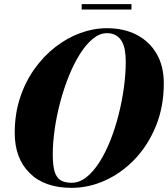

<svg xmlns="http://www.w3.org/2000/svg" viewBox="-20 -896 810 926"><path d="M325.5 10Q194.5 10 122.8 -61.5Q51 -133 51 -255Q51 -346 76.5 -423.8Q102 -501.5 146.2 -563.5Q190.5 -625.5 247.2 -669.5Q304 -713.5 367.8 -736.8Q431.5 -760 495.5 -760Q578 -760 639.8 -727.8Q701.5 -695.5 735.8 -636Q770 -576.5 770 -495Q770 -381.5 732.2 -288.8Q694.5 -196 631 -129.2Q567.5 -62.5 488.2 -26.2Q409 10 325.5 10ZM325.5 -14.5Q363 -14.5 397 -41.5Q431 -68.5 460.2 -114.8Q489.5 -161 512.8 -220Q536 -279 552.5 -344.5Q569 -410 577.8 -475.5Q586.5 -541 586.5 -599Q586.5 -630.5 581.8 -655.8Q577 -681 566.2 -698.8Q555.5 -716.5 538 -726.2Q520.5 -736 495.5 -736Q460.5 -736 427.8 -709Q395 -682 365.8 -635.8Q336.5 -589.5 312.5 -530.2Q288.5 -471 271 -405.5Q253.5 -340 244 -274.5Q234.5 -209 234.5 -151Q234.5 -99 243.2 -69.2Q252 -39.5 272 -27Q292 -14.5 325.5 -14.5ZM374 -850V-876H614V-850Z"/></svg>

Font: Bodoni Moda 9pt ExtraBold
Style: Italic
Weight: 800
Italic angle: -13°
Designer: Owen Earl
Foundry: indestructible type
Version: Version 2.004